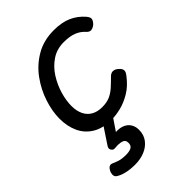

<svg xmlns="http://www.w3.org/2000/svg" viewBox="-229 -620 991 991"><g transform="rotate(-45 266.5 -125.0)"><path d="M238 19Q173 19 131.5 -6.5Q90 -32 70 -75.5Q50 -119 50 -175Q50 -228 69.5 -288Q89 -348 127 -400.5Q165 -453 221.5 -486Q278 -519 352 -519Q410 -519 450.5 -501Q491 -483 521 -448Q536 -430 531.5 -417.5Q527 -405 515 -394Q502 -384 489 -382.5Q476 -381 463 -396Q444 -417 416 -428Q388 -439 344 -439Q294 -439 255.5 -413Q217 -387 191.5 -346.5Q166 -306 153 -261.5Q140 -217 140 -178Q140 -142 152.5 -115.5Q165 -89 189.5 -75Q214 -61 248 -61Q282 -61 305.5 -71.5Q329 -82 349.5 -100.5Q370 -119 395 -144Q409 -156 423 -153.5Q437 -151 448 -140Q462 -128 463 -116Q464 -104 452 -89Q419 -45 380.5 -22Q342 1 305 10Q268 19 238 19ZM159 269Q122 269 92.5 261.5Q63 254 46 241Q38 233 39 220.5Q40 208 45 199Q52 186 60.5 181.5Q69 177 79 181Q92 187 111 193.5Q130 200 161 200Q186 200 200 192.5Q214 185 214 165Q214 143 194.5 137.5Q175 132 148 135Q137 136 132.5 133Q128 130 124 124Q120 117 121.5 110.5Q123 104 128 97L201 -13H270L190 105L161 89Q205 75 236 80.5Q267 86 283.5 106Q300 126 300 155Q300 192 280.5 217.5Q261 243 229 256Q197 269 159 269Z"/></g></svg>

Font: Playwrite HR
Style: Regular
Weight: 400
Designer: Veronika Burian, José Scaglione
Foundry: TypeTogether
Version: Version 1.002